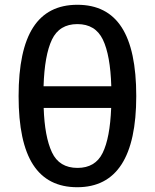

<svg xmlns="http://www.w3.org/2000/svg" viewBox="-20 -762 642 796"><path d="M300.3 14.2Q177.7 14.2 117.4 -78.9Q57.1 -171.9 57.1 -363.3Q57.1 -554.7 117.4 -648.4Q177.7 -742.2 300.8 -742.2Q424.3 -742.2 484.6 -648.4Q544.9 -554.7 544.9 -363.8Q544.9 14.2 300.3 14.2ZM441.4 -404.3Q437.5 -533.2 406.5 -597.7Q375.5 -662.1 300.8 -662.1Q226.1 -662.1 195.3 -597.7Q164.6 -533.2 160.6 -404.3ZM301.3 -65.9Q375 -65.9 405.5 -127.9Q436 -189.9 440.9 -314.5H161.1Q165 -195.3 195.3 -130.6Q225.6 -65.9 301.3 -65.9Z"/></svg>

Font: Vazir Code Hack
Style: Code-Hack
Weight: 400
Foundry: DejaVu fonts team - Redesigned by Saber Rastikerdar
Version: Version 1.1.2